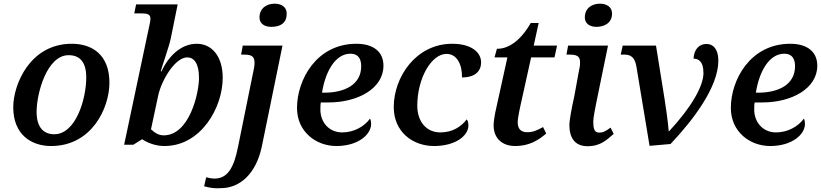

<svg xmlns="http://www.w3.org/2000/svg" viewBox="-20 -784 4466 1044"><path d="M258 10C480 10 575 -198 575 -334C575 -485 483 -546 370 -546C143 -546 52 -324 52 -201C52 -51 151 10 258 10ZM275 -54C213 -54 179 -97 179 -175C179 -277 235 -484 353 -484C416 -484 449 -444 449 -363C449 -245 392 -54 275 -54Z M874 10C1073 10 1191 -199 1191 -361C1191 -479 1131 -546 1050 -546C961 -546 894 -474 858 -396H854C864 -434 898 -525 909 -577L946 -760H720L710 -711H755C782 -711 798 -705 798 -683C798 -665 792 -648 787 -621L655 3H705L753 -27C778 -10 822 10 874 10ZM870 -48C841 -48 819 -64 801 -81L841 -268C860 -351 933 -472 998 -472C1035 -472 1062 -439 1062 -361C1062 -275 1009 -48 870 -48Z M1455 -638C1507 -638 1539 -660 1539 -710C1539 -747 1509 -764 1473 -764C1431 -764 1391 -740 1391 -689C1391 -655 1419 -638 1455 -638ZM1185 239C1286 237 1373 160 1404 11L1516 -536H1300L1291 -487H1308C1348 -487 1364 -477 1364 -443C1364 -421 1361 -420 1360 -408L1275 11C1252 131 1216 187 1146 187C1132 187 1111 183 1101 180L1090 229C1128 239 1148 241 1185 239Z M1809 10C1928 10 1998 -53 1998 -110C1998 -121 1996 -132 1992 -139C1962 -97 1905 -64 1841 -64C1770 -64 1722 -118 1722 -189C1722 -209 1723 -223 1725 -227H1767C1925 -227 2065 -302 2065 -427C2065 -502 2011 -546 1918 -546C1700 -546 1595 -349 1595 -197C1595 -67 1699 10 1809 10ZM1731 -280C1748 -389 1800 -492 1886 -492C1931 -492 1944 -460 1944 -424C1944 -323 1853 -280 1743 -280Z M2340 10C2457 10 2527 -46 2527 -102C2527 -115 2524 -127 2518 -135C2488 -96 2442 -64 2374 -64C2301 -64 2249 -120 2249 -209C2249 -359 2326 -491 2408 -491C2467 -491 2494 -428 2492 -363C2566 -363 2596 -399 2596 -445C2596 -498 2545 -546 2439 -546C2241 -546 2121 -364 2121 -202C2121 -66 2225 10 2340 10Z M2782 10C2857 10 2907 -21 2950 -58L2933 -93C2899 -75 2878 -65 2847 -65C2813 -65 2795 -83 2795 -119C2795 -132 2799 -160 2810 -210L2868 -472H2995L3009 -536H2882L2909 -659H2866C2803 -549 2732 -517 2682 -519L2669 -472H2739L2680 -204C2668 -155 2664 -116 2664 -103C2664 -32 2710 10 2782 10Z M3223 -638C3266 -638 3308 -659 3308 -710C3308 -747 3278 -764 3242 -764C3199 -764 3160 -740 3160 -689C3160 -655 3188 -638 3223 -638ZM3175 11C3248 11 3281 -26 3317 -56L3300 -90C3268 -67 3258 -63 3237 -63C3209 -63 3206 -91 3206 -124C3206 -146 3217 -197 3223 -229L3286 -536H3069L3060 -487H3077C3117 -487 3134 -478 3134 -446C3134 -426 3132 -416 3128 -399L3103 -262C3089 -198 3076 -132 3076 -104C3076 -37 3104 11 3175 11Z M3512 9 3626 -1C3748 -130 3886 -310 3886 -454C3886 -517 3858 -545 3822 -545C3783 -545 3754 -518 3751 -465C3775 -465 3805 -454 3805 -387C3805 -316 3741 -203 3619 -71H3616C3611 -131 3604 -176 3594 -243L3547 -536H3366L3355 -487H3376C3409 -487 3431 -473 3440 -425Z M4168 10C4287 10 4357 -53 4357 -110C4357 -121 4355 -132 4351 -139C4321 -97 4264 -64 4200 -64C4129 -64 4081 -118 4081 -189C4081 -209 4082 -223 4084 -227H4126C4284 -227 4424 -302 4424 -427C4424 -502 4370 -546 4277 -546C4059 -546 3954 -349 3954 -197C3954 -67 4058 10 4168 10ZM4090 -280C4107 -389 4159 -492 4245 -492C4290 -492 4303 -460 4303 -424C4303 -323 4212 -280 4102 -280Z"/></svg>

Font: Noto Serif Semi
Style: Italic
Weight: 600
Italic angle: -12°
Designer: Monotype Design Team
Foundry: Monotype Imaging Inc.
Version: Version 1.901